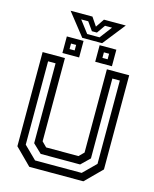

<svg xmlns="http://www.w3.org/2000/svg" viewBox="-141 -1083 946 1176"><g transform="rotate(15 332.0 -494.5)"><path d="M160.5 0 57.5 -103V-700H199V-172L229.5 -141.5H434.5L465 -172V-700H606.5V-103L503.5 0ZM184.5 -47H480L559.5 -125.5V-654H512V-147.5L457.5 -94.5H207.5L152 -147.5V-654H104.5V-125.5ZM384 -726V-831H490V-726ZM176 -726V-831H282V-726ZM212 -760.5H244.5V-795.5H212ZM420.5 -760.5H453.5V-795.5H420.5ZM269.5 -847 157.5 -989H296L332.5 -935L369 -989H507.5L395.5 -847ZM292.5 -877.5H371L429.5 -954.5H385L348 -901.5H316L278.5 -954.5H234Z"/></g></svg>

Font: Tourney Medium
Style: Regular
Weight: 500
Designer: Tyler Finck
Foundry: Etcetera Type Co
Version: Version 1.015